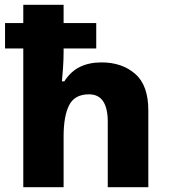

<svg xmlns="http://www.w3.org/2000/svg" viewBox="-20 -780 708 800"><path d="M245 -760V-684H381V-578H245V-563Q245 -531 242.5 -495.5Q240 -460 238 -441H248Q275 -483 313.5 -501.5Q352 -520 403 -520Q488 -520 543 -472.5Q598 -425 598 -320V0H429V-272Q429 -387 351 -387Q291 -387 268 -341.5Q245 -296 245 -211V0H77V-578H1V-684H77V-760Z"/></svg>

Font: Noto Sans Gujarati ExtraBold
Style: Regular
Weight: 800
Designer: Jelle Bosma - Monotype Design Team, Universal Thirst
Foundry: Monotype Imaging Inc.
Version: Version 2.106; ttfautohint (v1.8.4.7-5d5b)